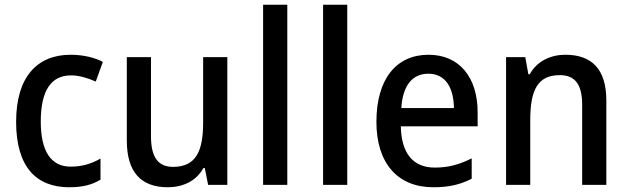

<svg xmlns="http://www.w3.org/2000/svg" viewBox="-20 -873 2650 810"><path d="M272 -83C327 -83 368 -93 404 -115V-204C367 -183 328 -170 278 -170C195 -170 152 -235 152 -360C152 -489 194 -555 280 -555C313 -555 350 -544 384 -529L414 -612C381 -629 334 -642 278 -642C137 -642 48 -549 48 -359C48 -170 132 -83 272 -83Z M939 -632H837V-356C837 -234 806 -169 710 -169C646 -169 617 -211 617 -298V-632H515V-280C515 -149 573 -83 688 -83C751 -83 808 -109 838 -164H844L858 -93H939Z M1192 -93V-853H1090V-93Z M1445 -93V-853H1343V-93Z M1788 -642C1652 -642 1568 -540 1568 -359C1568 -185 1657 -83 1808 -83C1874 -83 1921 -94 1970 -119V-205C1918 -179 1873 -166 1814 -166C1723 -166 1673 -226 1671 -340H1995V-400C1995 -545 1919 -642 1788 -642ZM1787 -562C1861 -562 1894 -501 1895 -417H1673C1679 -513 1720 -562 1787 -562Z M2365 -642C2304 -642 2246 -616 2215 -560H2209L2196 -632H2115V-93H2217V-366C2217 -493 2248 -556 2342 -556C2408 -556 2436 -514 2436 -431V-93H2538V-449C2538 -582 2476 -642 2365 -642Z"/></svg>

Font: Noto Sans Kannada UI SemiCondensed Medium
Style: Regular
Weight: 500
Width: 4
Designer: Jelle Bosma - Monotype Design Team
Foundry: Monotype Imaging Inc.
Version: Version 2.005